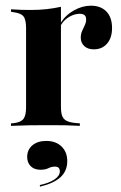

<svg xmlns="http://www.w3.org/2000/svg" viewBox="-20 -451 434 688"><path d="M135.5 -2.4Q109.7 -2.4 83.1 -2Q56.5 -1.6 19.4 0V-8.9L29.8 -9.7Q54.8 -12.9 64.1 -25Q73.4 -37.1 73.4 -66.9V-208.9H198.4V-66.9Q198.4 -47.6 202.8 -35.9Q207.3 -24.2 217.7 -18.5Q228.2 -12.9 247.6 -10.5L266.1 -8.9V0Q238.7 -1.6 216.1 -2Q193.5 -2.4 174.6 -2.4Q155.6 -2.4 135.5 -2.4ZM73.4 -208.9V-350Q73.4 -380.6 64.1 -392.3Q54.8 -404 28.2 -407.3L19.4 -408.9V-417.7Q41.1 -416.1 57.7 -415.7Q74.2 -415.3 90.3 -415.3Q119.4 -415.3 146 -418.1Q172.6 -421 198.4 -426.6V-417.7V-208.9ZM316.1 -274.2Q294.4 -274.2 281.9 -285.9Q269.4 -297.6 269.4 -316.1Q269.4 -329 274.2 -339.9Q279 -350.8 283.9 -360.9Q288.7 -371 288.7 -381.5Q288.7 -401.6 266.1 -401.6Q253.2 -401.6 239.9 -396.4Q226.6 -391.1 215.3 -381.5Q204 -371.8 196.8 -358.1V-367.7Q214.5 -396.8 244.8 -413.7Q275 -430.6 305.6 -430.6Q341.1 -430.6 361.3 -409.7Q381.5 -388.7 381.5 -350.8Q381.5 -315.3 363.7 -294.8Q346 -274.2 316.1 -274.2ZM123.4 217.7 122.6 212.1Q156.5 204.8 175.4 191.9Q194.4 179 194.4 162.9Q194.4 146 176.6 146Q164.5 146 153.6 151.6Q142.7 157.3 125 157.3Q103.2 157.3 90.3 144.8Q77.4 132.3 77.4 111.3Q77.4 85.5 96 69.8Q114.5 54 146 54Q179.8 54 200.4 73.8Q221 93.5 221 126.6Q221 162.1 196.4 184.3Q171.8 206.5 123.4 217.7Z"/></svg>

Font: Playfair 144pt SemiCondensed ExtraBold
Style: Regular
Weight: 800
Width: 4
Designer: Claus Eggers Sørensen
Foundry: Claus Eggers Sørensen
Version: Version 2.203